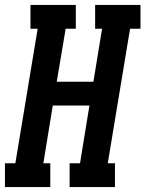

<svg xmlns="http://www.w3.org/2000/svg" viewBox="-39 -755 587 775"><path d="M-19 0V-96H23L113 -639H84V-735H267V-639H226L190 -425H338L373 -639H345V-735H528V-639H486L396 -96H425V0H242V-96H284L322 -329H174L136 -96H164V0Z"/></svg>

Font: Iosevka Slab
Style: Bold Italic
Weight: 700
Italic angle: -9°
Monospace: yes
Designer: Belleve Invis
Foundry: Belleve Invis
Version: Version 11.1.0; ttfautohint (v1.8.3)